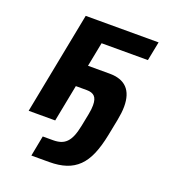

<svg xmlns="http://www.w3.org/2000/svg" viewBox="-136 -653 875 966"><g transform="rotate(20 301.0 -170.0)"><path d="M162.1 97.2H217.3Q240.2 97.2 257.8 91.6Q275.4 85.9 288.8 72.3Q302.2 58.6 311.5 35.9Q320.8 13.2 327.6 -21L340.8 -87.9Q343.8 -102.5 345 -114.7Q346.2 -127 346.2 -136.7Q346.2 -169.9 332.5 -183.8Q318.8 -197.8 290.5 -197.8H231.9L193.4 0H51.3L157.7 -546.9H547.9L527.8 -444.8H279.8L254.4 -314.9H370.1Q432.6 -314.9 464.1 -282.2Q495.6 -249.5 495.6 -184.1Q495.6 -167 493.4 -148.7Q491.2 -130.4 487.3 -109.9L469.7 -21Q457.5 40 439 83.5Q420.4 127 392.6 154.3Q364.7 181.6 326.4 194.3Q288.1 207 236.3 207H141.1Z"/></g></svg>

Font: Hack
Style: Bold Italic
Weight: 700
Italic angle: -11°
Monospace: yes
Designer: Christopher Simpkins
Foundry: Christopher Simpkins
Version: Version 2.017; ttfautohint (v1.4.1) -l 4 -r 80 -G 350 -x 0 -